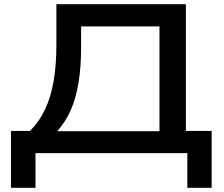

<svg xmlns="http://www.w3.org/2000/svg" viewBox="-20 -725 1062 909"><path d="M32 164V-105H122Q166 -149 193.5 -207.5Q221 -266 234 -342Q247 -418 247 -515V-705H860V-105H982V164H867V0H148V164ZM251 -104H735V-600H364V-504Q364 -408 352 -334.5Q340 -261 315.5 -205Q291 -149 251 -104Z"/></svg>

Font: Nunito Sans 7pt Expanded SemiBold
Style: Regular
Weight: 600
Width: 7
Designer: Vernon Adams
Foundry: Vernon Adams
Version: Version 3.101;gftools[0.9.27]